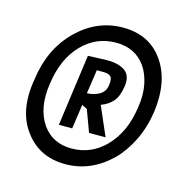

<svg xmlns="http://www.w3.org/2000/svg" viewBox="-85 -790 690 704"><g transform="rotate(15 259.5 -438.5)"><path d="M245.3 -532 232 -441.3Q256 -441.3 277.3 -452.7Q298.7 -464 302.7 -489.3Q306.7 -514.7 298.7 -523.3Q290.7 -532 269.3 -532ZM200 -574.7Q200 -574.7 272 -577.3Q318.7 -577.3 342 -559.3Q365.3 -541.3 359.3 -501.3Q353.3 -461.3 336 -442Q318.7 -422.7 292 -413.3L340 -302.7H277.3L246.7 -385.3Q242.7 -388 237.3 -390Q232 -392 226.7 -396L213.3 -302.7H162.7ZM426.7 -438.7Q434.7 -488 426.7 -527.3Q418.7 -566.7 400 -593.3Q361.3 -648 288 -648Q213.3 -648 160 -593.3Q105.3 -537.3 92 -440Q77.3 -345.3 118.7 -285.3Q157.3 -230.7 229.3 -230.7Q304 -230.7 357.3 -285.3Q413.3 -342.7 426.7 -438.7ZM488 -440Q478.7 -377.3 454 -327.3Q429.3 -277.3 394.7 -242.7Q318.7 -169.3 222.7 -169.3Q124 -169.3 69.3 -242.7Q12 -317.3 33.3 -440Q49.3 -561.3 126.7 -636Q201.3 -708 298.7 -708Q397.3 -708 449.3 -636Q504 -561.3 488 -440Z"/></g></svg>

Font: Timmana
Style: Regular
Weight: 400
Designer: Appaji Ambarisha Darbha
Foundry: Andhrapradesh Society for Knowledge Networks
Version: Version 1.0.4; ttfautohint (v1.2.42-39fb)